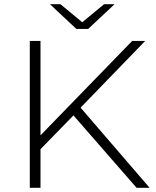

<svg xmlns="http://www.w3.org/2000/svg" viewBox="-20 -895 743 915"><path d="M330 -345 173 -184V0H122V-700H173V-250L610 -700H672L364 -382L693 0H631ZM526 -875 400 -757H344L218 -875H268L372 -789L476 -875Z"/></svg>

Font: Montserrat Atlas Light
Style: Regular
Weight: 300
Designer: Julieta Ulanovsky
Foundry: Julieta Ulanovsky
Version: Version 7.200